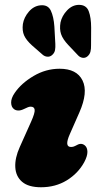

<svg xmlns="http://www.w3.org/2000/svg" viewBox="-20 -775 414 810"><path d="M279.5 -155Q285.5 -155 290.2 -156.5Q295 -158 304.5 -163Q323.5 -174 338.5 -161Q348.5 -152.5 348.8 -134.5Q349 -116.5 335.5 -91Q309.5 -43.5 261.8 -14.2Q214 15 153 15Q100 15 73.2 -8Q46.5 -31 44.5 -69.8Q42.5 -108.5 63.5 -155L111 -261Q128 -299 126.2 -312Q124.5 -325 109.5 -325Q103 -325 96.8 -322.2Q90.5 -319.5 81 -315Q67.5 -308.5 57.2 -308.8Q47 -309 40 -314Q27.5 -322.5 27 -341.5Q26.5 -360.5 42 -383Q70 -424 121.8 -454.5Q173.5 -485 231.5 -485Q304 -485 328.2 -435.5Q352.5 -386 315 -301L274.5 -209Q250.5 -155 279.5 -155ZM364.5 -658 364.1 -584Q364.5 -569 361.6 -557.2Q358.8 -545.5 348.7 -537Q339.4 -529.5 328.4 -531.2Q317.5 -533 309.8 -541L267.7 -585.5Q245 -609.5 237.7 -631Q230.4 -652.5 235.3 -680.5Q241.4 -708.5 263 -731.2Q284.7 -754 312.2 -754.5Q343.8 -755 354.2 -728Q364.5 -701 364.5 -658ZM209.4 -663 213.4 -590Q214.2 -576 212.2 -564Q210.2 -552 200.1 -543Q191.1 -535 180.2 -535.8Q169.3 -536.5 160.8 -543.5L115 -583.5Q90.7 -605.5 81.8 -625.5Q72.9 -645.5 76.5 -673.5Q81 -701.5 101.4 -725.5Q121.9 -749.5 149.8 -752.5Q182.2 -756 194.4 -730.2Q206.5 -704.5 209.4 -663Z"/></svg>

Font: Fraunces 9pt SuperSoft Black
Style: Italic
Weight: 900
Italic angle: -16°
Version: Version 1.000;[0bf87f6ff]